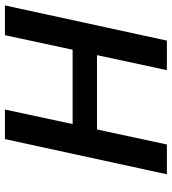

<svg xmlns="http://www.w3.org/2000/svg" viewBox="21 -719 698 780"><g transform="rotate(-90 370.0 -329.0)"><path d="M617 -658H738L595 0H475L536 -284H234L173 0H52L195 -658H315L256 -383H558Z"/></g></svg>

Font: EauTest
Style: Bold Italic
Weight: 700
Italic angle: -12°
Designer: Christian Thalmann (Catharsis Fonts)
Version: Version 0.001;PS 000.001;hotconv 1.0.88;makeotf.lib2.5.64775